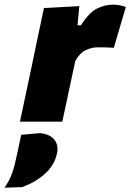

<svg xmlns="http://www.w3.org/2000/svg" viewBox="-93 -536 574 846"><path d="M-5 0Q6 -52.5 16.5 -101.8Q27 -151 40.5 -214.5L51 -264.5Q62.5 -321 75 -379.5Q87.5 -438 100.5 -500.5L256.5 -509L248.5 -424.5H263.5Q300.5 -482 335.5 -498.8Q370.5 -515.5 403 -515.5Q435 -515.5 461.5 -505L408.5 -325.5Q388.5 -327 372 -327.2Q355.5 -327.5 335 -327.5Q313 -327.5 286.2 -315.8Q259.5 -304 239 -268L225 -203.5Q213.5 -149 203.2 -101.2Q193 -53.5 181.5 0ZM-73 291Q-51 259 -39.5 226.5Q-28 194 -21 157.5Q-15.5 133 -10.2 108Q-5 83 0.5 58L83.5 50.5Q127.5 55.5 146.5 79.5Q165.5 103.5 158.5 138Q148.5 189 107.8 227.2Q67 265.5 4.5 288.5Z"/></svg>

Font: Commissioner ExtraBold
Style: Italic
Weight: 800
Italic angle: -12°
Designer: Kostas Bartsokas
Foundry: Kostas Bartsokas
Version: Version 1.000; ttfautohint (v1.8.3)